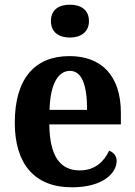

<svg xmlns="http://www.w3.org/2000/svg" viewBox="-20 -788 574 818"><path d="M278 -628C322 -628 359 -650 359 -698C359 -748 322 -768 278 -768C232 -768 197 -748 197 -698C197 -650 232 -628 278 -628ZM286 10C421 10 477 -52 477 -103C477 -125 462 -140 445 -146C423 -99 384 -62 320 -62C236 -62 192 -122 190 -258H495V-307C495 -466 412 -549 276 -549C128 -549 43 -453 43 -265C43 -91 126 10 286 10ZM351 -320H191C194 -427 226 -486 278 -486C330 -486 351 -423 351 -320Z"/></svg>

Font: Noto Serif Ethiopic SemiCondensed
Style: Bold
Weight: 700
Width: 4
Designer: Monotype Design Team
Foundry: Monotype Imaging Inc.
Version: Version 2.102